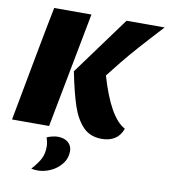

<svg xmlns="http://www.w3.org/2000/svg" viewBox="-102 -742 951 1082"><g transform="rotate(10 373.5 -201.0)"><path d="M120 -660H333L207 0H-5Q32 -198 66.5 -383Q101 -568 120 -660ZM473 -336Q540 -106 630 -59Q617 -20 586.5 0Q556 20 511 20Q444 20 403.5 -22.5Q363 -65 339 -136.5Q315 -208 291 -328L534 -660H752Q607 -504 542 -423Q477 -342 473 -336ZM189 258Q164 258 150 254Q184 216 199 187Q214 158 214 117Q214 105 211 90Q208 75 204 66Q212 61 232 56Q252 51 266 51Q304 51 326 70Q348 89 348 119Q348 161 322.5 193Q297 225 260 241.5Q223 258 189 258Z"/></g></svg>

Font: Sansita ExtraBold Italic
Style: Regular
Weight: 800
Italic angle: -11°
Designer: Pablo Cosgaya
Foundry: Omnibus-Type
Version: Version 1.006